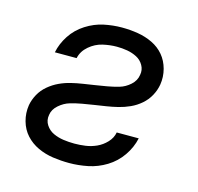

<svg xmlns="http://www.w3.org/2000/svg" viewBox="-85 -628 747 725"><g transform="rotate(15 288.0 -265.0)"><path d="M245 8Q281 8 318 0.5Q355 -7 388.5 -27.5Q422 -48 444.5 -80.5Q467 -113 475 -150H389Q385 -128 368.5 -110.5Q352 -93 331 -83.5Q310 -74 288 -71Q266 -68 245 -68Q223 -68 202 -71Q181 -74 162.5 -82.5Q144 -91 132.5 -108.5Q121 -126 125 -148Q128 -170 147.5 -187Q167 -204 189.5 -210.5Q212 -217 234.5 -221Q257 -225 280 -228.5Q303 -232 325.5 -235.5Q348 -239 370.5 -244.5Q393 -250 415 -260Q437 -270 455.5 -286Q474 -302 485.5 -323Q497 -344 501 -367Q506 -398 498 -428Q490 -458 471.5 -480Q453 -502 426 -515Q399 -528 368.5 -533Q338 -538 306 -538Q271 -538 235.5 -530.5Q200 -523 167 -502Q134 -481 113 -449Q92 -417 85 -382H170Q176 -410 199.5 -430Q223 -450 251 -456.5Q279 -463 306 -463Q327 -463 347 -459.5Q367 -456 384.5 -447Q402 -438 412 -420.5Q422 -403 418 -383Q415 -360 396 -343Q377 -326 354.5 -319.5Q332 -313 309 -309Q286 -305 263.5 -301.5Q241 -298 218 -294.5Q195 -291 172.5 -285.5Q150 -280 128.5 -270Q107 -260 88 -244Q69 -228 57.5 -207Q46 -186 42 -164Q37 -132 45.5 -101.5Q54 -71 74 -49Q94 -27 122 -14Q150 -1 181.5 3.5Q213 8 245 8Z"/></g></svg>

Font: Iosevka Sparkle Oblique
Style: Regular
Weight: 400
Italic angle: -9°
Designer: Belleve Invis
Foundry: Belleve Invis
Version: Version 4.5.0; ttfautohint (v1.8.3)